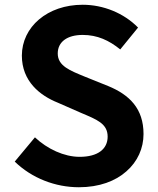

<svg xmlns="http://www.w3.org/2000/svg" viewBox="-20 -774 664 808"><path d="M144 -692C99 -654 72 -600 72 -540C72 -432 148 -372 223 -342L321 -299C387 -271 433 -254 433 -199C433 -147 392 -114 315 -114C250 -114 179 -147 127 -196L42 -94C114 -24 213 14 312 14C398 14 466 -12 512 -53C559 -94 584 -150 584 -210C584 -317 525 -375 435 -412L338 -451C275 -477 223 -496 223 -549C223 -598 263 -627 328 -627C390 -627 439 -604 486 -566L561 -658C501 -719 415 -754 328 -754C254 -754 190 -731 144 -692Z"/></svg>

Font: GenSekiGothic2 TW B
Style: Regular
Weight: 700
Version: Version 2.100;PS 2.1;hotconv 16.6.51;makeotf.lib2.5.65220 DE